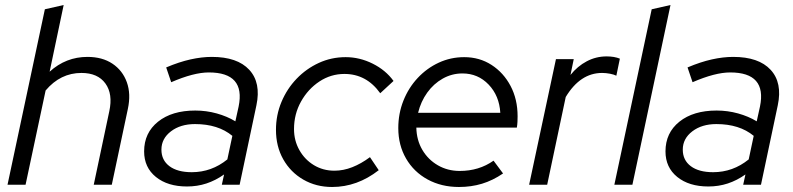

<svg xmlns="http://www.w3.org/2000/svg" viewBox="-20 -737 3165 766"><path d="M10 0 159 -700 234 -717 178 -451Q243 -510 329 -510Q388 -510 428.5 -483Q469 -456 486 -409Q503 -362 490 -302L426 0H354L416 -293Q431 -362 400.5 -404Q370 -446 305 -446Q221 -446 162 -376L82 0Z M726 7Q649 7 602 -31Q555 -69 555 -133Q555 -207 610.5 -251.5Q666 -296 759 -296Q803 -296 844.5 -284.5Q886 -273 919 -253L932 -312Q960 -448 813 -448Q753 -448 663 -409L643 -468Q695 -490 740 -500Q785 -510 825 -510Q927 -510 974.5 -458.5Q1022 -407 1003 -317L936 0H865L874 -41Q840 -17 803.5 -5Q767 7 726 7ZM745 -50Q824 -50 887 -101L907 -195Q850 -242 758 -242Q700 -242 662 -213Q624 -184 624 -140Q624 -98 656 -74Q688 -50 745 -50Z M1305 9Q1241 9 1190 -20.5Q1139 -50 1110 -101.5Q1081 -153 1081 -219Q1081 -278 1103 -330.5Q1125 -383 1163.5 -423Q1202 -463 1252 -486Q1302 -509 1359 -509Q1415 -509 1467 -483Q1519 -457 1550 -414L1497 -365Q1442 -442 1354 -442Q1300 -442 1254.5 -412Q1209 -382 1181 -332Q1153 -282 1153 -222Q1153 -176 1174.5 -138Q1196 -100 1232.5 -78Q1269 -56 1314 -56Q1350 -56 1385.5 -70Q1421 -84 1456 -110L1491 -58Q1405 9 1305 9Z M1811 9Q1741 9 1686 -21Q1631 -51 1600 -104.5Q1569 -158 1569 -226Q1569 -284 1589.5 -335.5Q1610 -387 1646.5 -426Q1683 -465 1730.5 -487Q1778 -509 1832 -509Q1893 -509 1941 -478Q1989 -447 2017 -394Q2045 -341 2045 -273Q2045 -263 2044.5 -251.5Q2044 -240 2042 -228H1641Q1642 -178 1665 -139Q1688 -100 1727 -77.5Q1766 -55 1814 -55Q1891 -55 1949 -96L1987 -45Q1946 -17 1903 -4Q1860 9 1811 9ZM1648 -287H1976Q1972 -355 1929.5 -399.5Q1887 -444 1825 -444Q1783 -444 1746.5 -423.5Q1710 -403 1684.5 -367.5Q1659 -332 1648 -287Z M2091 0 2198 -501H2269L2256 -438Q2284 -473 2321 -492.5Q2358 -512 2400 -512Q2431 -512 2453 -503L2439 -435Q2429 -440 2413 -443Q2397 -446 2382 -446Q2295 -446 2237 -350L2163 0Z M2431 0 2580 -700 2655 -717 2503 0Z M2806 7Q2729 7 2682 -31Q2635 -69 2635 -133Q2635 -207 2690.5 -251.5Q2746 -296 2839 -296Q2883 -296 2924.5 -284.5Q2966 -273 2999 -253L3012 -312Q3040 -448 2893 -448Q2833 -448 2743 -409L2723 -468Q2775 -490 2820 -500Q2865 -510 2905 -510Q3007 -510 3054.5 -458.5Q3102 -407 3083 -317L3016 0H2945L2954 -41Q2920 -17 2883.5 -5Q2847 7 2806 7ZM2825 -50Q2904 -50 2967 -101L2987 -195Q2930 -242 2838 -242Q2780 -242 2742 -213Q2704 -184 2704 -140Q2704 -98 2736 -74Q2768 -50 2825 -50Z"/></svg>

Font: Red Hat Display VF
Style: Italic
Weight: 300
Italic angle: -12°
Designer: Pentagram, MCKL
Foundry: Pentagram, MCKL
Version: Version 1.010